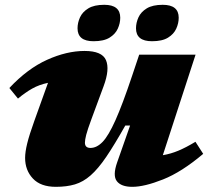

<svg xmlns="http://www.w3.org/2000/svg" viewBox="-20 -744 846 780"><path d="M456 -84.5 508.5 -234H489Q445 -156 411.8 -107Q378.5 -58 348.2 -31.5Q318 -5 284.5 5Q251 15 207 15Q145 15 113.5 -18.8Q82 -52.5 82 -102.5Q82 -126.5 90.5 -161.2Q99 -196 119.5 -253L175 -407.5Q139 -400 111 -384.2Q83 -368.5 53 -343.5L18 -386.5Q91.5 -465 171.2 -501Q251 -537 323.5 -537Q394.5 -537 410.5 -499.8Q426.5 -462.5 401 -394L352 -261.5Q335.5 -217 330.2 -196.2Q325 -175.5 325 -164.5Q325 -143 347.5 -143Q373 -143 396.8 -167.5Q420.5 -192 449 -255.5Q477.5 -319 516.5 -435.5L545.5 -522H774.5L641.5 -113.5Q674 -119 705 -132Q736 -145 774 -168L805.5 -119Q718 -45 642.2 -15Q566.5 15 517.5 15Q472.5 15 454.8 -7.8Q437 -30.5 456 -84.5ZM360 -576.5Q295 -576.5 295 -629Q295 -651.5 305 -673.5Q315 -695.5 338.8 -710Q362.5 -724.5 403.5 -724.5Q468.5 -724.5 468.5 -672Q468.5 -649.5 458.5 -627.5Q448.5 -605.5 425 -591Q401.5 -576.5 360 -576.5ZM597.5 -576.5Q532.5 -576.5 532.5 -629Q532.5 -651.5 542.5 -673.5Q552.5 -695.5 576.2 -710Q600 -724.5 641 -724.5Q706 -724.5 706 -672Q706 -649.5 696 -627.5Q686 -605.5 662.5 -591Q639 -576.5 597.5 -576.5Z"/></svg>

Font: Newsreader 6pt ExtraBold
Style: Italic
Weight: 800
Italic angle: -17°
Designer: Hugues Gentile
Foundry: Production Type
Version: Version 1.003; ttfautohint (v1.8.3)